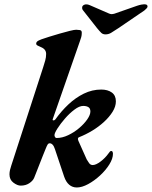

<svg xmlns="http://www.w3.org/2000/svg" viewBox="-20 -843 695 879"><path d="M331.6 15.3Q311.7 15.3 296.9 2.8Q282.1 -9.7 273.6 -34.6L231.5 -160.2Q227.1 -174 220.9 -180.5Q214.8 -187 207.6 -187Q201.4 -187 197.6 -180.5Q193.8 -174.1 188.8 -161.4Q182.5 -147 176 -129.7Q169.5 -112.4 162.3 -94.9Q155.2 -77.3 148.8 -60.4Q142.3 -43.5 136.1 -28.3Q130.1 -14.8 113.8 -4Q97.5 6.8 74.8 6.8Q59.6 6.8 41.5 -6.7Q23.4 -20.1 23.4 -44.7Q23.4 -54.6 25.8 -64.8Q28.2 -75 31.4 -84.3L177.9 -535.8Q183.1 -551.6 187.1 -566.2Q191.2 -580.8 191.2 -596.1Q191.2 -618 166.7 -627.6Q159.2 -630.8 152.4 -634.3Q145.6 -637.8 145.6 -643.2Q145.6 -648.9 150 -653.1Q154.4 -657.3 170.5 -663.3Q182.3 -667.6 205.4 -674.8Q228.4 -682.1 253.7 -689.3Q279 -696.5 299.6 -701.7Q320.1 -706.8 328.6 -706.8Q336 -706.8 345.2 -705.4Q354.4 -704 354.4 -693.5Q354.4 -681.4 351.9 -672.9Q349.3 -664.4 345.7 -654.1L222.2 -299.7Q219 -292 224.3 -291.8Q229.6 -291.5 233.6 -296.5Q260.2 -333.9 293 -364.8Q325.8 -395.7 363.9 -414.4Q402.1 -433 443.3 -433Q473.2 -433 491.8 -419.6Q510.5 -406.1 510.5 -379Q510.5 -355.5 495.5 -331.4Q480.5 -307.3 456.2 -285Q431.9 -262.7 402.3 -244.8Q372.7 -227 342.6 -215.1Q332.8 -212.2 339.2 -197.5L377 -113.1Q381.2 -105.6 387.7 -96.5Q394.1 -87.4 404.3 -87.4Q419.2 -87.4 440.7 -103.7Q462.1 -120.1 475.9 -139.6Q480.9 -146.2 483.2 -149Q485.5 -151.8 489.5 -151.8Q493.9 -151.8 495.5 -147.4Q497.1 -143 497.1 -139Q497.1 -116.4 480.4 -89.9Q463.7 -63.3 437.8 -39.4Q411.8 -15.5 383.5 -0.1Q355.1 15.3 331.6 15.3ZM238.9 -211.2Q265 -211.2 292.2 -224.2Q319.4 -237.1 342.4 -256.6Q365.5 -276.2 379.7 -296.8Q393.8 -317.4 393.8 -332.6Q393.8 -346.8 384.8 -352.4Q375.8 -358.1 361.1 -358.1Q343.3 -358.1 320.8 -341.1Q298.2 -324.2 277.5 -300.3Q256.8 -276.5 243.1 -255Q229.4 -233.5 229.4 -224.1Q229.4 -219.7 232 -215.5Q234.6 -211.2 238.9 -211.2ZM463.6 -685.6Q450.9 -685.6 443.8 -692.4Q436.7 -699.2 423.9 -714.7L360.5 -795.3Q356.9 -799.5 356.3 -803.6Q355.7 -807.7 356.5 -811.7Q358.2 -818.6 367.6 -821.9Q377.1 -825.3 391.5 -819.1L479.3 -781Q485.9 -778.3 491 -778.3Q496.2 -778.3 504 -780.4L606.9 -816.4Q618 -820.2 626.8 -821.8Q635.5 -823.4 639.5 -823.4Q647.6 -823.4 651.6 -821.2Q655.5 -818.9 655.5 -813.1Q655.5 -809.1 650.7 -804.1Q646 -799.1 641 -795.1L521.6 -713.8Q500.2 -699.4 488.3 -692.5Q476.5 -685.6 463.6 -685.6Z"/></svg>

Font: EB Garamond
Style: Italic
Weight: 400
Italic angle: -17.2°
Designer: Georg Duffner and Octavio Pardo
Foundry: Georg Duffner
Version: Version 1.001